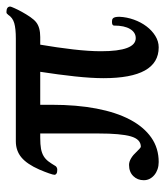

<svg xmlns="http://www.w3.org/2000/svg" viewBox="21 -506 506 588"><g transform="rotate(-90 274.0 -212.0)"><path d="M431.2 -341.8Q422.4 -290 416.7 -241.2Q411.1 -192.4 411.1 -155.8Q411.1 -49.3 451.2 -49.3Q468.8 -49.3 479.2 -66.7Q489.7 -84 489.7 -115.7Q489.7 -122.1 501 -122.1Q503.9 -122.1 506.8 -121.6Q509.8 -121.1 512 -118.9Q514.2 -116.7 515.4 -112.1Q516.6 -107.4 516.6 -99.1Q515.6 -76.7 507.8 -54.9Q500 -33.2 487.3 -16.4Q474.6 0.5 458 10.7Q441.4 21 422.9 21Q328.6 21 328.6 -147.9Q328.6 -185.1 334 -235.4Q339.4 -285.6 348.1 -341.8H247.1V-305.7Q247.1 -230.5 235.6 -169.9Q224.1 -109.4 201.7 -66.9Q179.2 -24.4 146.7 -1.7Q114.3 21 71.8 21Q60.1 21 50 17.6Q40 14.2 32.5 8.1Q24.9 2 20.5 -6.3Q16.1 -14.6 16.1 -24.9Q16.1 -43.9 28.8 -56.9Q41.5 -69.8 63 -69.8Q72.8 -69.8 83.3 -63.5Q93.8 -57.1 102.5 -47.4Q107.9 -42 112.3 -37.8Q116.7 -33.7 118.7 -33.7Q141.6 -33.7 150.4 -64.5Q159.2 -95.2 159.2 -163.1V-341.8H146Q125.5 -341.8 112.3 -339.4Q99.1 -336.9 89.8 -331.3Q80.6 -325.7 73.7 -316.7Q66.9 -307.6 59.1 -294.4Q58.1 -293 55.2 -291.3Q52.2 -289.6 48.3 -289.6Q40 -289.6 36.4 -292Q32.7 -294.4 32.7 -298.3Q32.7 -302.2 37.1 -314.9Q41.5 -327.6 48.8 -344.7Q65.4 -382.3 85.9 -399.4Q106.4 -416.5 135.3 -416.5H449.7Q480.5 -416.5 497.3 -421.4Q514.2 -426.3 522.9 -440.4V-439.9Q523.9 -440.9 525.6 -443.1Q527.3 -445.3 530.8 -445.3Q547.9 -445.3 547.9 -433.6Q547.9 -431.6 543.2 -421.1Q538.6 -410.6 531.5 -397.7Q524.4 -384.8 515.9 -372.3Q507.3 -359.9 499.5 -354Q483.9 -341.8 454.6 -341.8Z"/></g></svg>

Font: XB Niloofar
Style: Regular
Weight: 400
Designer: Behnam
Foundry: Irmug
Version: Version 7.201 2008